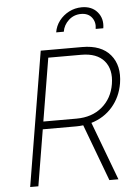

<svg xmlns="http://www.w3.org/2000/svg" viewBox="-61 -988 746 1035"><g transform="rotate(-5 311.5 -470.5)"><path d="M59.7 0 180.4 -727.3H404.5Q508.2 -727.3 557.2 -668.3Q606.2 -609.4 590.9 -514.6Q578.5 -441.1 533.2 -388.7Q487.9 -336.3 418.7 -315.7L537.3 0H488.3L373.6 -306.5Q354.8 -304 334.9 -304H154.5L104 0ZM161.2 -345.5H340.6Q424.4 -345.5 479.2 -391.5Q534.1 -437.5 546.9 -514.6Q559.7 -593 520.1 -639.6Q480.5 -686.1 396.3 -686.1H217.7ZM272 -818.2Q277.7 -853 298.8 -880.5Q320 -908 351.6 -924.4Q383.2 -940.7 420.1 -941.1Q475.1 -941.4 505.3 -905.7Q535.5 -870 527 -818.2H485.8Q491.8 -854.4 472.1 -880Q452.4 -905.5 414.1 -905.5Q375 -905.5 346.9 -879.8Q318.9 -854 313.2 -818.2Z"/></g></svg>

Font: Inter Extra Light  BETA
Style: Italic
Weight: 200
Italic angle: 9.39999°
Designer: Rasmus Andersson
Foundry: rsms
Version: Version 3.011;git-f93a4a705